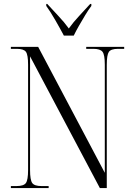

<svg xmlns="http://www.w3.org/2000/svg" viewBox="-20 -951 675 971"><path d="M35 0V-10H63Q100 -10 111 -25.5Q122 -41 122 -91V-624Q122 -674 111 -689Q100 -704 65 -704H35V-714H173L510 -77V-624Q510 -674 498.5 -689Q487 -704 452 -704H416V-714H608V-704H577Q541 -704 530.5 -688.5Q520 -673 520 -623V0H485L132 -666V-91Q132 -41 143 -25.5Q154 -10 190 -10H226V0ZM303 -771Q285 -805 260 -848.5Q235 -892 214 -921V-931H219Q247 -900 276 -869.5Q305 -839 328 -807Q351 -839 379.5 -869.5Q408 -900 436 -931H442V-921Q427 -901 411 -874.5Q395 -848 379.5 -821Q364 -794 353 -771Z"/></svg>

Font: Noto Serif Display Condensed Light
Style: Regular
Weight: 300
Width: 3
Designer: Monotype Design Team
Foundry: Monotype Imaging Inc.
Version: Version 2.009